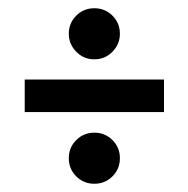

<svg xmlns="http://www.w3.org/2000/svg" viewBox="-20 -587 457 466"><path d="M40 -315V-394H378V-315ZM209 -141Q183 -141 165 -159Q147 -177 147 -203Q147 -229 165 -247Q183 -265 209 -265Q235 -265 253 -247Q271 -229 271 -203Q271 -177 253 -159Q235 -141 209 -141ZM209 -443Q183 -443 165 -461.5Q147 -480 147 -505Q147 -531 165 -549Q183 -567 209 -567Q235 -567 253 -549Q271 -531 271 -505Q271 -480 253 -461.5Q235 -443 209 -443Z"/></svg>

Font: Kreon Light Medium
Style: Regular
Weight: 500
Version: Version 2.002